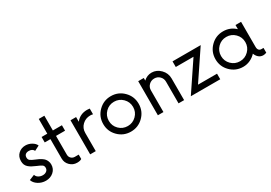

<svg xmlns="http://www.w3.org/2000/svg" viewBox="14 -1249 2738 1937"><g transform="rotate(-30 1382.5 -280.5)"><path d="M172.9 7.8Q125 7.8 85.2 -17.6Q45.4 -43 34.2 -79.6L96.7 -105Q101.1 -84 123.3 -70.1Q145.5 -56.2 172.9 -56.2Q199.2 -56.2 217 -70.1Q234.9 -84 234.9 -107.9Q234.9 -129.9 219.7 -141.1Q204.6 -152.3 163.6 -168.9Q134.8 -181.2 116.5 -191.2Q98.1 -201.2 82.3 -215.3Q66.4 -229.5 59.1 -247.6Q51.8 -265.6 51.8 -289.1Q51.8 -342.3 85.9 -373.5Q120.1 -404.8 167.5 -404.8Q206.1 -404.8 240 -385Q273.9 -365.2 285.2 -337.4L228 -308.1Q212.9 -339.8 169.9 -339.8Q146 -339.8 131.8 -327.9Q117.7 -315.9 117.7 -293Q117.7 -270 132.8 -258.1Q147.9 -246.1 189 -229.5Q208.5 -221.7 220.9 -215.6Q233.4 -209.5 250 -198.5Q266.6 -187.5 276.4 -175.8Q286.1 -164.1 293.2 -146.7Q300.3 -129.4 300.3 -108.9Q300.3 -57.6 263.4 -24.9Q226.6 7.8 172.9 7.8Z M590.8 -333.5H485.4V-115.2Q485.4 -88.9 502.7 -72.3Q520 -55.7 544.4 -55.7H589.4V-4.9Q571.8 7.8 536.1 7.8Q488.8 7.8 454.6 -25.6Q420.4 -59.1 420.4 -106.4V-333.5H354V-397H420.4V-568.8H485.4V-397H590.8Z M690.9 0V-397H755.9V-342.3Q804.7 -404.8 887.7 -404.8Q901.9 -404.8 918 -402.3V-335.9Q900.4 -339.8 887.7 -339.8Q832.5 -339.8 794.2 -303.2Q755.9 -266.6 755.9 -211.9V0Z M1163.6 7.8Q1078.1 7.8 1017.8 -52.2Q957.5 -112.3 957.5 -198.2Q957.5 -284.2 1017.8 -344.5Q1078.1 -404.8 1163.6 -404.8Q1249.5 -404.8 1309.8 -344.5Q1370.1 -284.2 1370.1 -198.2Q1370.1 -112.3 1309.8 -52.2Q1249.5 7.8 1163.6 7.8ZM1305.2 -198.2Q1305.2 -257.3 1263.7 -298.6Q1222.2 -339.8 1163.6 -339.8Q1105 -339.8 1063.7 -298.6Q1022.5 -257.3 1022.5 -198.2Q1022.5 -139.2 1063.7 -98.1Q1105 -57.1 1163.6 -57.1Q1222.2 -57.1 1263.7 -98.4Q1305.2 -139.6 1305.2 -198.2Z M1638.2 -404.8Q1696.3 -404.8 1740.7 -359.9Q1785.2 -314.9 1785.2 -252.4V0H1720.2V-252.4Q1720.2 -289.1 1694.8 -314.5Q1669.4 -339.8 1632.8 -339.8Q1595.7 -339.8 1570.1 -314.7Q1544.4 -289.6 1544.4 -252.4V0H1479.5V-397H1544.4V-366.7Q1585 -404.8 1638.2 -404.8Z M2207.5 -397 1984.4 -64.9H2206.1V0H1863.3L2085.9 -331.5H1879.4V-397Z M2717.3 -55.7H2742.2V0Q2722.2 7.8 2704.1 7.8Q2674.8 7.8 2652.8 -10.5Q2630.9 -28.8 2620.1 -59.1Q2591.3 -27.8 2552.7 -10Q2514.2 7.8 2471.2 7.8Q2385.7 7.8 2325.4 -52.2Q2265.1 -112.3 2265.1 -198.2Q2265.1 -284.2 2325.4 -344.5Q2385.7 -404.8 2471.2 -404.8Q2553.7 -404.8 2612.8 -348.6V-397H2677.7V-105.5Q2677.7 -79.6 2689 -67.6Q2700.2 -55.7 2717.3 -55.7ZM2612.8 -198.2Q2612.8 -257.3 2571.3 -298.6Q2529.8 -339.8 2471.2 -339.8Q2412.6 -339.8 2371.3 -298.6Q2330.1 -257.3 2330.1 -198.2Q2330.1 -139.2 2371.3 -98.1Q2412.6 -57.1 2471.2 -57.1Q2529.8 -57.1 2571.3 -98.4Q2612.8 -139.6 2612.8 -198.2Z"/></g></svg>

Font: Now
Style: Regular
Weight: 400
Designer: Alfredo Marco Pradil
Foundry: Alfredo Marco Pradil
Version: Version 1.200;hotconv 1.0.109;makeotfexe 2.5.65596